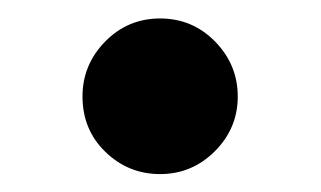

<svg xmlns="http://www.w3.org/2000/svg" viewBox="-20 -190 349 209"><path d="M69.8 -85Q69.8 -119.6 94.5 -144.8Q119.1 -169.9 154.3 -169.9Q189.5 -169.9 214.1 -144.8Q238.8 -119.6 238.8 -85Q238.8 -50.3 213.9 -25.4Q189 -0.5 154.3 -0.5Q119.6 -0.5 94.7 -24.7Q69.8 -48.8 69.8 -85Z"/></svg>

Font: Vazir UI
Style: Bold-UI
Weight: 700
Designer: Saber Rastikerdar
Foundry: Saber Rastikerdar
Version: Version 30.1.0